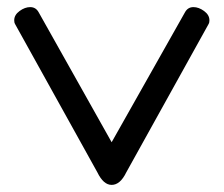

<svg xmlns="http://www.w3.org/2000/svg" viewBox="-20 -520 629 540"><path d="M20 -463Q20 -478 35 -489Q50 -500 65 -500Q81 -500 89 -485L294 -120L500 -485Q508 -500 524 -500Q539 -500 554 -489Q569 -478 569 -463Q569 -456 567 -453L335 -35Q318 0 294 0Q271 0 254 -35L22 -453Q20 -456 20 -463Z"/></svg>

Font: Happy Monkey
Style: Regular
Weight: 400
Version: Version 1.001